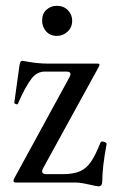

<svg xmlns="http://www.w3.org/2000/svg" viewBox="-20 -637 403 670"><path d="M290.5 6.8Q260.7 0 244.1 0H35.2Q26.9 0 26.9 -6.8Q26.9 -9.3 30.3 -15.6L222.2 -367.2Q226.1 -375 226.1 -378.4Q226.1 -387.2 211.9 -387.2H136.2Q109.9 -387.2 91.3 -364.3Q67.9 -334.5 42.5 -274.9Q42 -272.9 39.6 -272.9Q37.1 -272.9 34.2 -274.4Q29.8 -276.4 29.8 -277.8L47.9 -408.2Q49.3 -417 51.5 -420.9Q53.7 -424.8 59.1 -424.8Q108.9 -415 147 -415H319.8Q327.1 -415 327.1 -411.6Q327.1 -408.7 324.7 -403.8L130.9 -50.8Q127 -43.9 127 -39.1Q127 -29.3 141.1 -29.3H199.2Q236.3 -29.3 259 -39.3Q281.7 -49.3 297.4 -72.3Q313 -95.2 330.6 -139.2Q332 -143.1 336.9 -143.1Q340.3 -143.1 342.8 -142.1Q346.7 -141.1 349.6 -138.9Q352.5 -136.7 352.1 -134.8Q336.9 -54.2 336.9 -4.9Q336.9 13.2 323.7 13.2Q317.9 13.2 290.5 6.8ZM127 -564.9Q127 -589.4 142.1 -603Q157.2 -616.7 178.7 -616.7Q202.1 -616.7 217 -601.3Q231.9 -585.9 231.9 -564.9Q231.9 -541.5 215.8 -526.6Q199.7 -511.7 178.7 -511.7Q154.8 -511.7 140.9 -527.6Q127 -543.5 127 -564.9Z"/></svg>

Font: JuniusX
Style: Regular
Weight: 400
Designer: Peter S. Baker
Foundry: Briery Creek Software
Version: Version 1.004